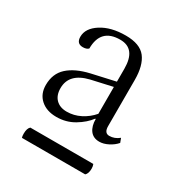

<svg xmlns="http://www.w3.org/2000/svg" viewBox="-119 -821 590 631"><g transform="rotate(30 176.0 -506.0)"><path d="M115 -391Q78 -391 55.5 -411Q33 -431 33 -465Q33 -508 61 -533.5Q89 -559 141 -571L230 -591V-640Q230 -716 171 -716Q97 -716 97 -640Q90 -633 76 -633Q52 -633 52 -659Q52 -691 88 -714Q124 -737 180 -737Q234 -737 256 -708.5Q278 -680 278 -625V-450Q278 -424 297 -424Q317 -424 334 -438L340 -422Q329 -409 311.5 -400Q294 -391 278 -391Q255 -391 243 -407Q231 -423 231 -450H229Q212 -427 182 -409Q152 -391 115 -391ZM136 -423Q163 -423 187.5 -435.5Q212 -448 230 -469V-571L150 -553Q80 -536 80 -480Q80 -453 95 -438Q110 -423 136 -423ZM292 -275H52Q50 -280 50 -290Q50 -310 59 -318H298Q301 -311 301 -302Q301 -283 292 -275Z"/></g></svg>

Font: Petrona ExtraLight
Style: Regular
Weight: 200
Designer: Ringo R. Seeber
Foundry: Ringo R. Seeber
Version: Version 2.001; ttfautohint (v1.8.3)